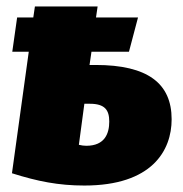

<svg xmlns="http://www.w3.org/2000/svg" viewBox="-20 -554 567 594"><path d="M276 -353H257L263 -394H379L407 -500H277L282 -534H88L83 -500H33L18 -394H69L17 -18C96 7 161 20 241 20C450 20 511 -88 511 -185C511 -296 437 -353 276 -353ZM247 -103C239 -103 233 -104 224 -106L241 -233H258C305 -233 318 -213 318 -178C318 -142 305 -103 247 -103Z"/></svg>

Font: Fira Sans Heavy
Style: Italic
Weight: 900
Italic angle: -8°
Designer: bBox Type GmbH & Carrois Corporate GbR & Edenspiekermann AG
Foundry: bBox Type GmbH & Carrois Corporate GbR & Edenspiekermann AG
Version: Version 4.301;PS 004.301;hotconv 1.0.88;makeotf.lib2.5.64775